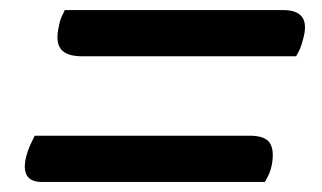

<svg xmlns="http://www.w3.org/2000/svg" viewBox="-20 -491 640 382"><path d="M109 -471H543Q598 -471 584 -417Q581 -404 577.5 -395.5Q574 -387 569 -379H144Q112 -379 101 -393.5Q90 -408 97 -438Q99 -450 102.5 -457.5Q106 -465 109 -471ZM49 -221H477Q507 -221 516.5 -207Q526 -193 521 -164Q518 -150 514 -142Q510 -134 507 -129H63Q20 -129 32 -179Q35 -191 39.5 -201Q44 -211 49 -221Z"/></svg>

Font: Recursive Mn Csl St
Style: Italic
Weight: 400
Italic angle: -15°
Monospace: yes
Version: Version 1.079;hotconv 1.0.112;makeotfexe 2.5.65598; ttfautoh